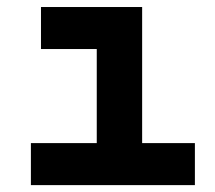

<svg xmlns="http://www.w3.org/2000/svg" viewBox="-20 -538 626 558"><path d="M261.2 0V-517.6H393.1V0ZM69.8 0V-122.1H271V0ZM383.3 0V-122.1H546.4V0ZM99.1 -395.5V-517.6H393.1V-395.5Z"/></svg>

Font: Cascadia Mono
Style: Regular
Weight: 400
Monospace: yes
Designer: Aaron Bell
Foundry: Saja Typeworks
Version: Version 2102.003